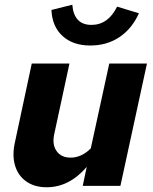

<svg xmlns="http://www.w3.org/2000/svg" viewBox="-20 -784 646 810"><path d="M177 6Q126 6 91.5 -18Q57 -42 44 -84Q31 -126 42 -179L114 -516H273L209 -219Q199 -175 218.5 -147Q238 -119 278 -119Q324 -119 363 -158L441 -516H600L488 0H329L346 -80Q272 6 177 6ZM361 -592Q288 -592 244 -632Q200 -672 197 -742L285 -764Q292 -679 366 -679Q436 -679 474 -756L566 -728Q537 -663 484 -627.5Q431 -592 361 -592Z"/></svg>

Font: Red Hat Text
Style: Bold Italic
Weight: 700
Italic angle: -12°
Designer: Pentagram, MCKL
Foundry: Pentagram, MCKL
Version: Version 1.023; ttfautohint (v1.8.3)